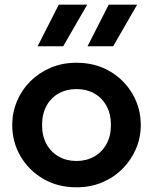

<svg xmlns="http://www.w3.org/2000/svg" viewBox="-20 -782 650 817"><path d="M305.5 15Q225.5 15 163.8 -21.2Q102 -57.5 67 -117.8Q32 -178 32 -250Q32 -303 52 -351Q72 -399 108.8 -435.8Q145.5 -472.5 195.5 -493.8Q245.5 -515 305.5 -515Q385 -515 446.8 -479Q508.5 -443 543.8 -382.5Q579 -322 579 -250Q579 -197 558.8 -149.2Q538.5 -101.5 502 -64.5Q465.5 -27.5 415.5 -6.2Q365.5 15 305.5 15ZM305.5 -97Q347.5 -97 380.8 -115.8Q414 -134.5 433 -168.8Q452 -203 452 -250Q452 -297 433 -331.5Q414 -366 381 -384.5Q348 -403 305.5 -403Q263 -403 229.8 -384.5Q196.5 -366 177.8 -331.5Q159 -297 159 -250Q159 -203 178 -168.8Q197 -134.5 230 -115.8Q263 -97 305.5 -97ZM352.5 -585 442.5 -762H563.5L461.5 -585ZM140 -585 230 -762H351L249 -585Z"/></svg>

Font: Geologica Roman Medium
Style: Regular
Weight: 500
Designer: Sindre Bremnes, Frode Helland
Foundry: Monokrom Skriftforlag AS
Version: Version 1.010;gftools[0.9.28]